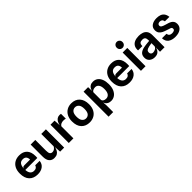

<svg xmlns="http://www.w3.org/2000/svg" viewBox="302 -2323 4055 4055"><g transform="rotate(-45 2329.0 -296.0)"><path d="M291.5 7.5Q170 7.5 101.2 -65.2Q32.5 -138 32.5 -273.5Q32.5 -364.5 65.2 -427.5Q98 -490.5 156.8 -523.5Q215.5 -556.5 293.5 -556.5Q407 -556.5 468.5 -491Q530 -425.5 530 -300.5Q530 -287 529.2 -275Q528.5 -263 527.5 -246.5H168.5Q173.5 -171.5 205.2 -136.5Q237 -101.5 288 -101.5Q333 -101.5 356.5 -121Q380 -140.5 386 -168.5H518.5Q511.5 -86.5 450.5 -39.5Q389.5 7.5 291.5 7.5ZM227.5 -331H395.5Q393.5 -387 368.2 -416Q343 -445 288 -445Q227.5 -445 198.5 -403.2Q169.5 -361.5 167.5 -286Q171.5 -312 186 -321.5Q200.5 -331 227.5 -331Z M784 11Q711.5 11 669.5 -38.2Q627.5 -87.5 627.5 -184V-546H766V-226.5Q766 -158 785.2 -132.2Q804.5 -106.5 843 -106.5Q877 -106.5 904.5 -127.5Q932 -148.5 945 -176V-546H1083V0H962.5L953 -144.5Q945 -103.5 926.5 -68Q908 -32.5 873.5 -10.8Q839 11 784 11Z M1220.5 0V-546H1342L1351 -401.5Q1359.5 -444.5 1378 -479.8Q1396.5 -515 1427 -536Q1457.5 -557 1501.5 -557Q1523 -557 1540 -552.5V-407.5Q1523 -412.5 1505.8 -414.2Q1488.5 -416 1472.5 -416Q1437 -416 1405.2 -401.8Q1373.5 -387.5 1359 -359V0Z M1845.5 7.5Q1729 7.5 1659.5 -65.2Q1590 -138 1590 -276Q1590 -363 1623.2 -426Q1656.5 -489 1714.8 -522.8Q1773 -556.5 1847.5 -556.5Q1967.5 -556.5 2035.2 -481.5Q2103 -406.5 2103 -276Q2103 -184 2069.2 -120.8Q2035.5 -57.5 1977 -25Q1918.5 7.5 1845.5 7.5ZM1847.5 -108Q1898.5 -108 1931.8 -146Q1965 -184 1965 -276Q1965 -361.5 1931.5 -401.2Q1898 -441 1845.5 -441Q1794.5 -441 1761.5 -401.5Q1728.5 -362 1728.5 -276Q1728.5 -188 1762.5 -148Q1796.5 -108 1847.5 -108Z M2208 201.5V-545.5H2343L2345.5 -464.5V-428Q2351 -459.5 2367.2 -488.8Q2383.5 -518 2414.8 -537Q2446 -556 2496.5 -556Q2561 -556 2606.2 -521Q2651.5 -486 2675 -423.8Q2698.5 -361.5 2698.5 -279.5Q2698.5 -186.5 2670 -122.8Q2641.5 -59 2593.2 -26.2Q2545 6.5 2486.5 6.5Q2439.5 6.5 2408.5 -9.5Q2377.5 -25.5 2360.8 -49.2Q2344 -73 2339 -96.5L2345.5 0.5V201.5ZM2447.5 -440.5Q2402 -440.5 2375.8 -422.8Q2349.5 -405 2345.5 -389V-159Q2351.5 -135 2375.8 -119Q2400 -103 2443.5 -103Q2496 -103 2527.8 -144Q2559.5 -185 2559.5 -275Q2559.5 -356 2529.2 -398.2Q2499 -440.5 2447.5 -440.5Z M3036.5 7.5Q2915 7.5 2846.2 -65.2Q2777.5 -138 2777.5 -273.5Q2777.5 -364.5 2810.2 -427.5Q2843 -490.5 2901.8 -523.5Q2960.5 -556.5 3038.5 -556.5Q3152 -556.5 3213.5 -491Q3275 -425.5 3275 -300.5Q3275 -287 3274.2 -275Q3273.5 -263 3272.5 -246.5H2913.5Q2918.5 -171.5 2950.2 -136.5Q2982 -101.5 3033 -101.5Q3078 -101.5 3101.5 -121Q3125 -140.5 3131 -168.5H3263.5Q3256.5 -86.5 3195.5 -39.5Q3134.5 7.5 3036.5 7.5ZM2972.5 -331H3140.5Q3138.5 -387 3113.2 -416Q3088 -445 3033 -445Q2972.5 -445 2943.5 -403.2Q2914.5 -361.5 2912.5 -286Q2916.5 -312 2931 -321.5Q2945.5 -331 2972.5 -331Z M3445.5 -617Q3410 -617 3384.8 -641.8Q3359.5 -666.5 3359.5 -706Q3359.5 -745 3384.8 -769.8Q3410 -794.5 3445.5 -794.5Q3481 -794.5 3506.2 -769.8Q3531.5 -745 3531.5 -706Q3531.5 -666.5 3506.2 -641.8Q3481 -617 3445.5 -617ZM3376 0V-546H3514L3513.5 0Z M3790.5 6Q3718 6 3670.2 -34Q3622.5 -74 3622.5 -144.5Q3622.5 -218 3664.2 -253.8Q3706 -289.5 3773 -303.5Q3804 -310 3837.2 -314.2Q3870.5 -318.5 3899.5 -321Q3928.5 -323.5 3946.5 -325V-343.5Q3946.5 -397 3927 -421.2Q3907.5 -445.5 3860 -445.5Q3814 -445.5 3790.5 -426.2Q3767 -407 3767 -348H3638Q3632.5 -419.5 3659.8 -465.5Q3687 -511.5 3740.2 -533.8Q3793.5 -556 3865.5 -556Q3922 -556 3971.2 -539Q4020.5 -522 4051 -478.8Q4081.5 -435.5 4081.5 -357V0H3945.5L3946.5 -125Q3937.5 -70 3900.2 -32Q3863 6 3790.5 6ZM3832.5 -90.5Q3870 -90.5 3904.8 -110.8Q3939.5 -131 3946.5 -163.5V-256Q3926.5 -253.5 3902.8 -249.2Q3879 -245 3862 -241Q3809.5 -229.5 3788 -210.5Q3766.5 -191.5 3766.5 -157Q3766.5 -126 3785 -108.2Q3803.5 -90.5 3832.5 -90.5Z M4401 8.5Q4301 8.5 4240.5 -35.2Q4180 -79 4176 -172H4310Q4315.5 -131 4339.5 -112.8Q4363.5 -94.5 4401.5 -94.5Q4436 -94.5 4461.5 -106Q4487 -117.5 4487 -149.5Q4487 -181.5 4457 -193.2Q4427 -205 4371.5 -221.5Q4322 -236 4280.5 -256.2Q4239 -276.5 4214 -309.8Q4189 -343 4189 -397.5Q4189 -474.5 4246 -515Q4303 -555.5 4394.5 -555.5Q4450.5 -555.5 4495.5 -540Q4540.5 -524.5 4569.8 -486.5Q4599 -448.5 4607.5 -381L4474 -381.5Q4464.5 -427.5 4441.8 -441.2Q4419 -455 4392 -455Q4361.5 -455 4342.5 -441Q4323.5 -427 4323.5 -401.5Q4323.5 -370.5 4351.2 -353.8Q4379 -337 4436.5 -320.5Q4464.5 -312.5 4496.5 -302.8Q4528.5 -293 4557 -276.2Q4585.5 -259.5 4603.8 -231.2Q4622 -203 4622 -158Q4622 -79.5 4562 -35.5Q4502 8.5 4401 8.5Z"/></g></svg>

Font: Spline Sans SemiBold
Style: Regular
Weight: 600
Designer: Eben Sorkin, Mirko Velimirovic
Foundry: Sorkin Type
Version: Version 1.000; ttfautohint (v1.8.3)